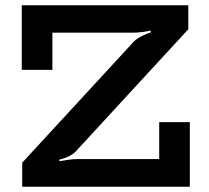

<svg xmlns="http://www.w3.org/2000/svg" viewBox="-20 -706 792 726"><path d="M64 0V-90.8L486.1 -548.9Q499.5 -561.7 519.1 -571Q538.7 -580.3 551 -583.9L549.5 -590.2Q537.9 -587.7 518.7 -585Q499.5 -582.4 480.3 -582.4H178.1V-441.8H62.3V-686H692V-595.4L268.2 -135.3Q255.8 -121.5 236 -112.9Q216.1 -104.4 203.7 -102.4L205.3 -96.5Q215.3 -98.5 236.3 -101.6Q257.3 -104.6 274.7 -104.6H582V-244.2H697.8V0Z"/></svg>

Font: BioRhyme ExtraBold
Style: Regular
Weight: 800
Designer: Aoife Mooney
Foundry: Aoife Mooney Type
Version: Version 1.600;gftools[0.9.33]